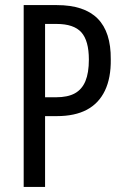

<svg xmlns="http://www.w3.org/2000/svg" viewBox="-20 -734 486 754"><path d="M73 0V-714H203Q311 -714 363.5 -661Q416 -608 415 -501Q416 -428 392 -378Q368 -328 321 -303Q274 -278 203 -278H157V0ZM157 -352H200Q246 -352 274 -367.5Q302 -383 315.5 -415.5Q329 -448 329 -500Q329 -574 299.5 -607Q270 -640 202 -640H157Z"/></svg>

Font: Noto Sans ExtraCondensed
Style: Regular
Weight: 400
Width: 2
Designer: Monotype Design Team
Foundry: Monotype Imaging Inc.
Version: Version 2.013